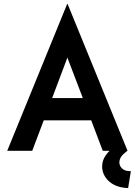

<svg xmlns="http://www.w3.org/2000/svg" viewBox="-20 -772 690 983"><path d="M17 0H145L204 -156H447L506 0H541C511 30 503 56 503 81C503 135 549 185 624 190L636 191L650 104H642C612 104 592 84 591 61C591 45 598 27 619 11L632 0H633L326 -752H324ZM247 -270 325 -477 404 -270Z"/></svg>

Font: Lineal
Style: Bold
Weight: 700
Designer: Created by Frank Adebiaye with contributions from Anton Moglia & Ariel Martín Pérez
Created by Frank ADEBIAYE with FontF
Foundry: Velvetyne Type Foundry
Version: Version 2.000;Glyphs 3.2 (3227)